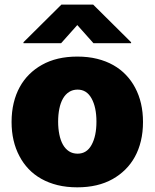

<svg xmlns="http://www.w3.org/2000/svg" viewBox="-20 -796 665 826"><path d="M312.5 9.9Q266.3 9.9 227.6 0.4Q188.9 -9.2 157.7 -26.8Q126.4 -44.4 103 -69.1Q79.5 -93.8 63.6 -124.3Q29.8 -187.9 29.8 -271.3Q29.8 -315.3 38.9 -353Q47.9 -390.6 64.8 -421.3Q81.7 -452.1 105.8 -476Q130 -500 160.5 -517Q223.7 -552.6 312.5 -552.6Q359 -552.6 397.7 -543Q436.4 -533.4 467.5 -515.8Q498.6 -498.2 522 -473.5Q545.5 -448.9 561.4 -418.7Q595.2 -355.1 595.2 -271.3Q595.2 -226.9 586.1 -189.5Q577.1 -152 560.2 -121.3Q543.3 -90.6 519 -66.6Q494.7 -42.6 464.5 -25.6Q401.3 9.9 312.5 9.9ZM544 -610.1H382.1L312.5 -688.2L242.9 -610.1H81V-614.3L244.3 -776.3H380.7L544 -614.3ZM313.9 -134.9Q353.3 -134.9 373.9 -172.6Q394.9 -210.6 394.9 -272.7Q394.9 -334.5 373.9 -372.5Q353 -410.5 313.9 -410.5Q293 -410.5 277.2 -400.4Q261.4 -390.3 250.9 -372Q240.4 -353.7 235.3 -328.3Q230.1 -302.9 230.1 -272.7Q230.1 -242.9 235.3 -217.5Q240.4 -192.1 250.7 -173.8Q261 -155.5 276.8 -145.2Q292.6 -134.9 313.9 -134.9Z"/></svg>

Font: Linik Sans Black
Style: Regular
Weight: 900
Designer: Fonts by Rasmus Andersson / Changes by Cristiano Sobral with parts from Marc Monis
Foundry: rsms
Version: Version 3.020; ttfautohint (v1.6)